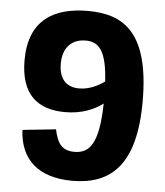

<svg xmlns="http://www.w3.org/2000/svg" viewBox="-53 -789 727 847"><g transform="rotate(5 310.0 -366.0)"><path d="M299 11C468 11 577.5 -82.5 577.5 -364C577.5 -673.5 458 -741.5 302.5 -741.5C151.5 -741.5 42.5 -678.5 42.5 -501C42.5 -349 118.5 -288 240.5 -288C314 -288 368 -311.5 407 -340.5C403.5 -165.5 365.5 -117 296.5 -117C237 -117 219 -154 207.5 -209L60 -193.5C66.5 -62 149 11 299 11ZM203 -499C203 -570 241.5 -610.5 304 -610.5C363 -610.5 397 -573.5 405 -438C373 -415 334.5 -397.5 293 -397.5C228.5 -397.5 203 -441.5 203 -499Z"/></g></svg>

Font: Monaspace Neon ExtraBold
Style: Regular
Weight: 800
Designer: Riley Cran & the Lettermatic Team
Foundry: Lettermatic
Version: Version 1.200 (Monaspace Neon)